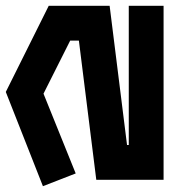

<svg xmlns="http://www.w3.org/2000/svg" viewBox="-24 -620 584 662"><path d="M144 -600H354L414 -120H420V-600H540V0H308L248 -480H218L126 -297L237 -22L124 22L-4 -303Z"/></svg>

Font: SOV_raksil
Style: bold
Weight: 700
Version: Version 1.00